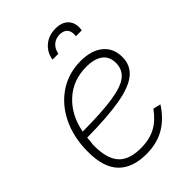

<svg xmlns="http://www.w3.org/2000/svg" viewBox="-222 -842 946 946"><g transform="rotate(-45 251.5 -368.5)"><path d="M224.6 9.3Q129.4 9.3 79.1 -42Q28.8 -93.3 28.8 -202.1Q28.8 -303.2 66.4 -380.6Q104 -458 169.9 -501.5Q235.8 -544.9 320.3 -544.9Q394 -544.9 436.8 -510Q479.5 -475.1 479.5 -412.6Q479.5 -356 438.2 -321.5Q397 -287.1 307.9 -271.5Q218.8 -255.9 75.7 -254.9Q74.7 -243.2 74.2 -231Q71.8 -215.8 71.3 -211.4Q70.8 -207 71.3 -204.1Q71.3 -202.6 71.3 -201.2Q71.3 -113.3 107.7 -72Q144 -30.8 226.1 -30.8Q286.6 -30.8 329.6 -53.7Q372.6 -76.7 407.2 -125L446.8 -115.7Q407.7 -54.2 353.5 -22.5Q299.3 9.3 224.6 9.3ZM81.1 -291.5Q215.8 -292 293.5 -304Q371.1 -315.9 403.8 -342.8Q436.5 -369.6 436.5 -415Q436.5 -459.5 406.2 -482.2Q376 -504.9 318.8 -504.9Q226.6 -504.9 163.1 -446.8Q99.6 -388.7 81.1 -291.5ZM226.6 -647.5Q233.9 -691.9 266.1 -718.8Q298.3 -745.6 345.2 -745.6Q392.1 -745.6 415 -718.8Q438 -691.9 430.7 -647.5H389.6Q394 -676.8 381.1 -693.4Q368.2 -710 339.4 -710.4Q310.5 -710 291.7 -693.4Q272.9 -676.8 267.6 -647.5Z"/></g></svg>

Font: Inter Display Extra Light
Style: Italic
Weight: 200
Italic angle: -9.39999°
Designer: Rasmus Andersson
Foundry: rsms
Version: Version 4.000;git-4fc901f